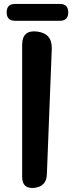

<svg xmlns="http://www.w3.org/2000/svg" viewBox="-20 -951 382 979"><path d="M93 -722Q93 -800 170 -790Q247 -780 244 -702L219 -62Q217 0 155 7Q93 13 93 -49ZM57 -845Q14 -845 14 -888Q14 -931 57 -931H285Q328 -931 328 -888Q328 -845 285 -845Z"/></svg>

Font: MaokenZhuyuanTi
Style: Regular
Weight: 400
Designer: Fontworks Inc & LongZhuTi team: ZERO子、时光羊、荆南、频凡、刘鹏、Little White Dog、帆影Magmeta、奈白不弍、白日月球、ChaoTawei、雨三（排名不分先后）
Version: Version 1.000; 20230222